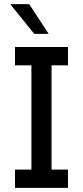

<svg xmlns="http://www.w3.org/2000/svg" viewBox="-20 -915 404 935"><path d="M217 -750H147L32 -892L33 -895H122ZM311 -597H231V-89H311V0H53V-89H133V-597H53V-686H311Z"/></svg>

Font: Chivo
Style: Regular
Weight: 400
Designer: Hector Gatti
Foundry: Omnibus-Type
Version: Version 1.003